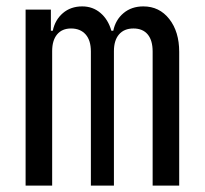

<svg xmlns="http://www.w3.org/2000/svg" viewBox="-20 -580 640 600"><path d="M60 0V-550H139V-484H145Q152 -518 176.5 -539Q201 -560 237 -560Q270 -560 294 -539.5Q318 -519 328 -484H334Q341 -518 366 -539Q391 -560 428 -560Q478 -560 509 -520.5Q540 -481 540 -418V0H457V-419Q457 -454 441.5 -472.5Q426 -491 397 -491Q368 -491 352 -472.5Q336 -454 336 -420V0H264V-419Q264 -454 247.5 -472.5Q231 -491 202 -491Q174 -491 158.5 -472.5Q143 -454 143 -420V0Z"/></svg>

Font: JetBrainsMono NF
Style: Regular
Weight: 400
Designer: Philipp Nurullin, Konstantin Bulenkov
Foundry: JetBrains
Version: Version 2.251; ttfautohint (v1.8.3);Nerd Fonts 2.2.2